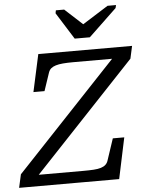

<svg xmlns="http://www.w3.org/2000/svg" viewBox="-89 -986 796 1036"><g transform="rotate(-5 309.0 -468.5)"><path d="M341 -776H423L575 -921L579 -937H533L360 -828L420 -825L298 -937H253L250 -921ZM42 -61H326Q358 -61 381.5 -62.5Q405 -64 421 -69Q437 -74 446.5 -83Q456 -92 460 -105L499 -222H561L514 0H-28L-12 -72L557 -676L571 -650H322Q290 -650 266.5 -648Q243 -646 227 -641Q211 -636 201.5 -628Q192 -620 187 -606L154 -508H94L138 -710H646L631 -642L47 -22Z"/></g></svg>

Font: Roboto Serif
Style: Italic
Weight: 400
Italic angle: -10°
Designer: Greg Gazdowicz
Foundry: Commercial Type
Version: Version 1.008